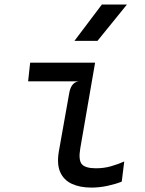

<svg xmlns="http://www.w3.org/2000/svg" viewBox="-20 -823 640 850"><path d="M385 7.5Q334 7.5 298 -9.2Q262 -26 246.5 -61.2Q231 -96.5 240.5 -152.5L286.5 -411Q290.5 -434.5 301.2 -447.8Q312 -461 329 -463H104.5L113.5 -545.5H401L335.5 -167Q326.5 -114.5 342.2 -96.2Q358 -78 405 -78Q440 -78 470.8 -86.8Q501.5 -95.5 530 -108L519 -19Q492 -8 455.8 -0.2Q419.5 7.5 385 7.5ZM309.5 -642 431 -803H542L411.5 -642Z"/></svg>

Font: Spline Sans Mono
Style: Italic
Weight: 400
Italic angle: -4°
Monospace: yes
Designer: Eben Sorkin, Mirko Velimirovic
Foundry: Sorkin Type
Version: Version 1.004